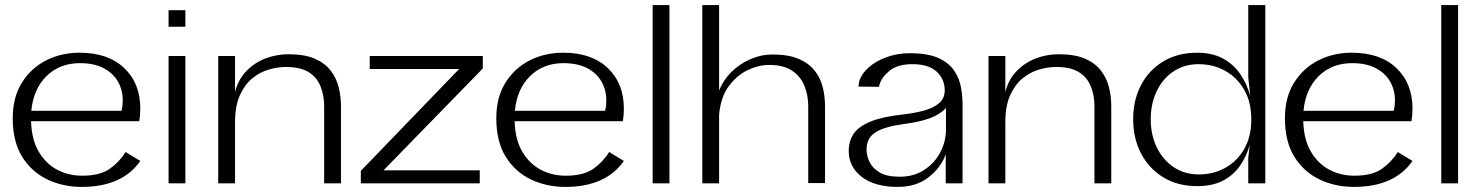

<svg xmlns="http://www.w3.org/2000/svg" viewBox="-20 -720 5826 754"><path d="M531 -88Q460 14 301 14Q227 14 165.5 -15.5Q104 -45 67 -104.5Q30 -164 30 -256Q30 -337 65.5 -394.5Q101 -452 160.5 -482.5Q220 -513 293 -513Q404 -513 467.5 -453Q531 -393 531 -293Q531 -269 527 -244H102Q104 -172 132 -124.5Q160 -77 204.5 -53.5Q249 -30 303 -30Q373 -30 411.5 -57.5Q450 -85 473 -123ZM294 -472Q214 -472 162.5 -421Q111 -370 103 -285H457Q460 -296 461 -305.5Q462 -315 462 -327Q462 -366 443.5 -399Q425 -432 387.5 -452Q350 -472 294 -472Z M642 0V-500H708V0ZM642 -615V-680H708V-615Z M1112 -507Q1175 -507 1215 -490Q1255 -473 1278 -443.5Q1301 -414 1310 -377.5Q1319 -341 1319 -302V0H1253V-302Q1253 -346 1238.5 -381.5Q1224 -417 1191.5 -437Q1159 -457 1102 -457Q1071 -457 1036 -447Q1001 -437 971 -412.5Q941 -388 922 -346Q903 -304 903 -240V0H837V-500H903V-359Q916 -409 948.5 -442Q981 -475 1024 -491Q1067 -507 1112 -507Z M1397 0V-49L1783 -449H1432V-500H1876V-451L1486 -51H1864V0Z M2430 -88Q2359 14 2200 14Q2126 14 2064.5 -15.5Q2003 -45 1966 -104.5Q1929 -164 1929 -256Q1929 -337 1964.5 -394.5Q2000 -452 2059.5 -482.5Q2119 -513 2192 -513Q2303 -513 2366.5 -453Q2430 -393 2430 -293Q2430 -269 2426 -244H2001Q2003 -172 2031 -124.5Q2059 -77 2103.5 -53.5Q2148 -30 2202 -30Q2272 -30 2310.5 -57.5Q2349 -85 2372 -123ZM2193 -472Q2113 -472 2061.5 -421Q2010 -370 2002 -285H2356Q2359 -296 2360 -305.5Q2361 -315 2361 -327Q2361 -366 2342.5 -399Q2324 -432 2286.5 -452Q2249 -472 2193 -472Z M2543 0V-700H2609V0Z M2738 0V-700H2804V-364Q2819 -404 2851.5 -436.5Q2884 -469 2926.5 -487.5Q2969 -506 3013 -506Q3076 -506 3116 -489Q3156 -472 3179 -443Q3202 -414 3211 -377.5Q3220 -341 3220 -302V-1H3154V-302Q3154 -346 3139 -383Q3124 -420 3090.5 -442.5Q3057 -465 3001 -465Q2959 -465 2916 -444.5Q2873 -424 2841.5 -381Q2810 -338 2804 -269V0Z M3506 14Q3415 14 3364 -25.5Q3313 -65 3313 -127Q3313 -165 3332 -194Q3351 -223 3398.5 -242.5Q3446 -262 3530 -271Q3573 -276 3609.5 -286Q3646 -296 3668 -315Q3690 -334 3690 -365Q3690 -409 3658.5 -438.5Q3627 -468 3563 -468Q3506 -468 3475 -443.5Q3444 -419 3435 -391Q3433 -386 3432 -379L3351 -380Q3352 -385 3352.5 -390Q3353 -395 3354 -400Q3363 -430 3391 -455Q3419 -480 3461.5 -495.5Q3504 -511 3553 -511Q3624 -511 3665.5 -492Q3707 -473 3727.5 -442Q3748 -411 3754 -376Q3760 -341 3760 -308V0H3694V-114Q3674 -60 3625.5 -23Q3577 14 3506 14ZM3513 -26Q3569 -26 3610 -53Q3651 -80 3673 -122.5Q3695 -165 3695 -213V-296Q3671 -270 3631 -255.5Q3591 -241 3530 -233Q3454 -223 3418.5 -200.5Q3383 -178 3383 -133Q3383 -109 3394.5 -84.5Q3406 -60 3434 -43Q3462 -26 3513 -26Z M4137 -507Q4200 -507 4240 -490Q4280 -473 4303 -443.5Q4326 -414 4335 -377.5Q4344 -341 4344 -302V0H4278V-302Q4278 -346 4263.5 -381.5Q4249 -417 4216.5 -437Q4184 -457 4127 -457Q4096 -457 4061 -447Q4026 -437 3996 -412.5Q3966 -388 3947 -346Q3928 -304 3928 -240V0H3862V-500H3928V-359Q3941 -409 3973.5 -442Q4006 -475 4049 -491Q4092 -507 4137 -507Z M4682 11Q4605 11 4548.5 -23.5Q4492 -58 4461 -117.5Q4430 -177 4430 -252Q4430 -327 4461 -386Q4492 -445 4548.5 -479Q4605 -513 4682 -513Q4741 -513 4783 -490Q4825 -467 4851 -428.5Q4877 -390 4890 -343L4882 -416V-700H4949V0H4882V-100L4888 -151Q4875 -106 4849.5 -69Q4824 -32 4782.5 -10.5Q4741 11 4682 11ZM4688 -35Q4745 -35 4792 -61Q4839 -87 4866.5 -135.5Q4894 -184 4894 -252Q4894 -318 4866.5 -366.5Q4839 -415 4792 -441.5Q4745 -468 4687 -468Q4630 -468 4587.5 -439Q4545 -410 4522 -361Q4499 -312 4499 -252Q4499 -191 4522.5 -142Q4546 -93 4588.5 -64Q4631 -35 4688 -35Z M5527 -88Q5456 14 5297 14Q5223 14 5161.5 -15.5Q5100 -45 5063 -104.5Q5026 -164 5026 -256Q5026 -337 5061.5 -394.5Q5097 -452 5156.5 -482.5Q5216 -513 5289 -513Q5400 -513 5463.5 -453Q5527 -393 5527 -293Q5527 -269 5523 -244H5098Q5100 -172 5128 -124.5Q5156 -77 5200.5 -53.5Q5245 -30 5299 -30Q5369 -30 5407.5 -57.5Q5446 -85 5469 -123ZM5290 -472Q5210 -472 5158.5 -421Q5107 -370 5099 -285H5453Q5456 -296 5457 -305.5Q5458 -315 5458 -327Q5458 -366 5439.5 -399Q5421 -432 5383.5 -452Q5346 -472 5290 -472Z M5640 0V-700H5706V0Z"/></svg>

Font: Panamera
Style: Regular
Weight: 400
Designer: Bastien Sozeau
Foundry: NBR — Bastien Sozeau
Version: Version 3.002; ttfautohint (v1.8.4.7-5d5b);gftools[0.9.33]